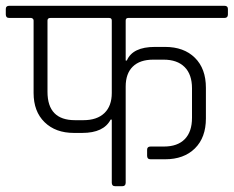

<svg xmlns="http://www.w3.org/2000/svg" viewBox="-34 -643 807 663"><path d="M400 -344V-12Q400 0 388 0H364Q352 0 352 -12V-230H348Q324 -184 250 -184H221Q158 -184 120 -221Q82 -258 82 -322V-572Q82 -579 74 -581H-2Q-14 -581 -14 -593V-612Q-14 -623 -2 -623H741Q753 -623 753 -612V-593Q753 -581 741 -581H409Q400 -581 400 -572V-434H404Q424 -481 501 -481H536Q601 -481 639 -443.5Q677 -406 677 -340V-234Q677 -168 639 -130.5Q601 -93 536 -93H486Q474 -93 474 -105V-126Q474 -137 486 -137H532Q579 -137 604 -162.5Q629 -188 629 -236V-338Q629 -386 603.5 -411.5Q578 -437 531 -437H495Q449 -437 424.5 -413Q400 -389 400 -344ZM225 -228H254Q301 -228 326.5 -252.5Q352 -277 352 -322V-572Q352 -581 343 -581H140Q130 -581 130 -572V-326Q130 -228 225 -228Z"/></svg>

Font: Rajdhani
Style: Regular
Weight: 400
Designer: Satya Rajpurohit, Jyotish Sonowal
Foundry: Indian Type Foundry
Version: Version 1.201;PS 1.0;hotconv 1.0.78;makeotf.lib2.5.61930; tt